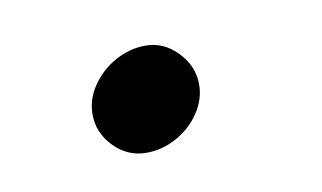

<svg xmlns="http://www.w3.org/2000/svg" viewBox="-31 -152 354 211"><g transform="rotate(-10 146.0 -46.0)"><path d="M138.7 -104Q159.2 -104 174.3 -88.1Q189.5 -72.3 189.5 -51.8Q189.5 -35.2 179.4 -20.3Q169.4 -5.4 153.3 3.4Q137.2 12.2 119.6 12.2Q98.6 12.2 83.5 -3.4Q68.4 -19 68.4 -39.6Q68.4 -56.2 78.4 -71Q88.4 -85.9 104.7 -95Q121.1 -104 138.7 -104Z"/></g></svg>

Font: Lesson One Light
Style: Italic
Weight: 300
Italic angle: -14°
Designer: But Ko, Victor Gaultney, Annie Olsen, Julie Remington, Don Collingsworth, Eric Hays, Becca Hirsbrunner
Version: Version 1.100